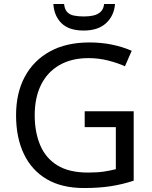

<svg xmlns="http://www.w3.org/2000/svg" viewBox="-20 -938 768 968"><path d="M407 -377H654V-27Q596 -8 537 1Q478 10 403 10Q292 10 216 -34.5Q140 -79 100.5 -161.5Q61 -244 61 -357Q61 -469 105 -551Q149 -633 231.5 -678.5Q314 -724 431 -724Q491 -724 544.5 -713Q598 -702 644 -682L610 -604Q572 -621 524.5 -633Q477 -645 426 -645Q341 -645 280 -610Q219 -575 187 -510.5Q155 -446 155 -357Q155 -272 182.5 -206.5Q210 -141 269 -104.5Q328 -68 424 -68Q471 -68 504 -73Q537 -78 564 -85V-297H407ZM560 -918Q555 -858 514.5 -821Q474 -784 402 -784Q328 -784 290.5 -820.5Q253 -857 249 -918H303Q306 -891 318.5 -877.5Q331 -864 352.5 -859.5Q374 -855 404 -855Q430 -855 451.5 -860Q473 -865 487.5 -878.5Q502 -892 505 -918Z"/></svg>

Font: Noto Sans NKo Unjoined
Style: Regular
Weight: 400
Designer: Monotype Design Team
Foundry: Monotype Imaging Inc.
Version: Version 2.004